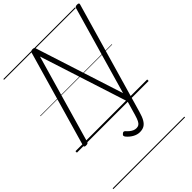

<svg xmlns="http://www.w3.org/2000/svg" viewBox="-412 -1189 1863 1863"><g transform="rotate(-45 520.0 -257.5)"><path d="M709 148Q694 202 675.5 233.5Q657 265 632.5 278.5Q608 292 573 292Q538 292 503 272.5Q468 253 442 221Q435 212 434.5 203Q434 194 446 185Q456 175 465 176.5Q474 178 481 186Q495 202 510.5 214.5Q526 227 542.5 234Q559 241 577 241Q597 241 610.5 232Q624 223 635 201Q646 179 657 141L699 -4L406 -913L145 -5Q142 5 135 9.5Q128 14 112 14Q85 14 90 -5L375 -996Q378 -1006 385 -1010.5Q392 -1015 405 -1015Q418 -1015 424 -1011.5Q430 -1008 433 -999L725 -92L985 -996Q988 -1006 995 -1010.5Q1002 -1015 1017 -1015Q1045 -1015 1039 -996ZM0 490H984V500H0ZM0 -20H984V0H0ZM0 -505H984V-500H0ZM0 -1010H984V-1000H0Z"/></g></svg>

Font: Playwrite AU QLD Guides
Style: Regular
Weight: 400
Designer: Veronika Burian, José Scaglione
Foundry: TypeTogether
Version: Version 1.003